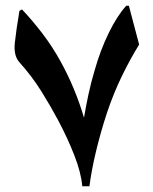

<svg xmlns="http://www.w3.org/2000/svg" viewBox="-20 -650 534 672"><path d="M293 2H268Q264 -45 240.5 -105.5Q217 -166 183 -230Q158 -277 125 -330Q92 -383 48 -432Q27 -455 32 -501Q37 -547 48 -612L57 -617Q94 -578 129 -532Q164 -486 192 -435Q218 -388 238.5 -338.5Q259 -289 274 -238Q281 -280 290 -321.5Q299 -363 311 -403Q331 -474 360.5 -534.5Q390 -595 422 -630H431L467 -494Q436 -444 407 -384.5Q378 -325 355 -257Q332 -187 316 -120Q300 -53 293 2Z"/></svg>

Font: Bona Nova
Style: Bold
Weight: 700
Designer: Mateusz Machalski
Foundry: Capitalics
Version: Version 4.001; ttfautohint (v1.8.3)